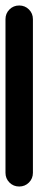

<svg xmlns="http://www.w3.org/2000/svg" viewBox="-20 -680 140 700"><path d="M0 -50H100V-610H0ZM50 -100Q29 -100 14.5 -85.5Q0 -71 0 -50Q0 -29 14.5 -14.5Q29 0 50 0Q71 0 85.5 -14.5Q100 -29 100 -50Q100 -71 85.5 -85.5Q71 -100 50 -100ZM50 -660Q29 -660 14.5 -645.5Q0 -631 0 -610Q0 -589 14.5 -574.5Q29 -560 50 -560Q71 -560 85.5 -574.5Q100 -589 100 -610Q100 -631 85.5 -645.5Q71 -660 50 -660Z"/></svg>

Font: Wavefont SemiBold
Style: Regular
Weight: 600
Version: Version 3.004;gftools[0.9.33]